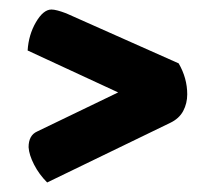

<svg xmlns="http://www.w3.org/2000/svg" viewBox="-20 -446 440 403"><path d="M79 -63Q62 -80 51.5 -100.5Q41 -121 40 -137Q40 -162 58 -170L228 -252L38 -340Q40 -373 55.5 -399.5Q71 -426 88 -426Q98 -426 119 -418L355 -313Q373 -282 373 -248Q373 -229 364.5 -213Q356 -197 337 -188Z"/></svg>

Font: Yanone Kaffeesatz ExtraLight
Style: Bold
Weight: 700
Version: Version 2.003